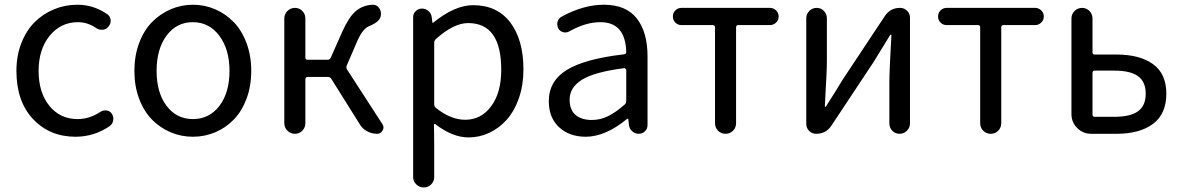

<svg xmlns="http://www.w3.org/2000/svg" viewBox="-20 -577 5097 828"><path d="M305.7 12.7Q194.3 12.7 122.6 -63.5Q50.8 -139.6 50.8 -271.5Q50.8 -336.9 72.3 -391.6Q93.8 -446.3 129.9 -481.9Q166 -517.6 213.4 -537.1Q260.7 -556.6 313.5 -556.6Q382.8 -556.6 441.4 -516.6Q455.1 -507.8 457 -491.7Q459 -475.6 448.2 -462.9Q439.5 -450.2 423.3 -448.7Q407.2 -447.3 394.5 -456.1Q357.4 -481.4 316.4 -481.4Q242.2 -481.4 194.3 -422.9Q146.5 -364.3 146.5 -271.5Q146.5 -177.7 192.9 -120.6Q239.3 -63.5 314.5 -63.5Q366.2 -63.5 413.1 -94.7Q425.8 -102.5 439.9 -100.6Q454.1 -98.6 461.9 -86.9Q468.8 -76.2 468.8 -64.5Q468.8 -61.5 467.8 -57.6Q465.8 -42 453.1 -33.2Q385.7 12.7 305.7 12.7Z M559.6 -271.5Q559.6 -336.9 580.1 -391.6Q600.6 -446.3 635.7 -481.9Q670.9 -517.6 716.3 -537.1Q761.7 -556.6 812 -556.6Q862.3 -556.6 907.7 -537.1Q953.1 -517.6 987.8 -481.9Q1022.5 -446.3 1043 -391.6Q1063.5 -336.9 1063.5 -271.5Q1063.5 -205.1 1043 -150.9Q1022.5 -96.7 987.8 -61Q953.1 -25.4 907.7 -6.3Q862.3 12.7 812 12.7Q761.7 12.7 716.3 -6.3Q670.9 -25.4 635.7 -61Q600.6 -96.7 580.1 -150.9Q559.6 -205.1 559.6 -271.5ZM969.7 -271.5Q969.7 -364.3 925.8 -422.9Q881.8 -481.4 811.5 -481.4Q741.2 -481.4 698.2 -423.3Q655.3 -365.2 655.3 -271.5Q655.3 -177.7 698.2 -120.6Q741.2 -63.5 812 -63.5Q882.8 -63.5 926.3 -120.6Q969.7 -177.7 969.7 -271.5Z M1475.6 -294.9Q1471.7 -286.1 1476.6 -277.3L1628.9 -42Q1633.8 -35.2 1633.8 -27.3Q1633.8 -20.5 1629.9 -14.6Q1622.1 0 1606.4 0Q1583 0 1562.5 -11.2Q1542 -22.5 1530.3 -43L1409.2 -236.3Q1404.3 -245.1 1394.5 -245.1H1306.6Q1296.9 -245.1 1296.9 -235.4V-45.9Q1296.9 -26.4 1283.7 -13.2Q1270.5 0 1252 0Q1233.4 0 1219.7 -13.2Q1206.1 -26.4 1206.1 -45.9V-497.1Q1206.1 -516.6 1219.7 -529.8Q1233.4 -543 1252 -543Q1270.5 -543 1283.7 -529.8Q1296.9 -516.6 1296.9 -497.1V-329.1Q1296.9 -319.3 1306.6 -319.3H1392.6Q1402.3 -319.3 1406.2 -328.1L1456.1 -440.4Q1484.4 -503.9 1514.6 -529.3Q1544.9 -554.7 1586.9 -556.6Q1587.9 -556.6 1588.9 -556.6Q1605.5 -556.6 1615.2 -542Q1623 -531.2 1623 -517.6Q1623 -512.7 1622.1 -507.8Q1617.2 -482.4 1571.3 -463.9Q1543 -453.1 1517.6 -392.6Z M1761.7 186.5V-502.9Q1761.7 -518.6 1772.9 -529.3Q1784.2 -540 1799.8 -540Q1815.4 -540 1827.6 -529.8Q1839.8 -519.5 1841.8 -502.9L1844.7 -479.5Q1844.7 -478.5 1846.2 -478.5Q1847.7 -478.5 1848.6 -479.5Q1941.4 -554.7 2020.5 -554.7Q2124 -554.7 2180.7 -480Q2237.3 -405.3 2237.3 -277.3Q2237.3 -210 2217.8 -153.8Q2198.2 -97.7 2165.5 -61Q2132.8 -24.4 2090.3 -4.4Q2047.9 15.6 2001 15.6Q1931.6 15.6 1858.4 -41Q1856.4 -43 1853.5 -42Q1850.6 -41 1851.6 -38.1L1852.5 47.9V186.5Q1852.5 205.1 1839.4 218.3Q1826.2 231.4 1807.6 231.4Q1789.1 231.4 1775.4 218.3Q1761.7 205.1 1761.7 186.5ZM1986.3 -60.5Q2054.7 -60.5 2098.1 -118.7Q2141.6 -176.8 2141.6 -276.4Q2141.6 -477.5 1999 -477.5Q1936.5 -477.5 1860.4 -409.2Q1852.5 -402.3 1852.5 -392.6V-127Q1852.5 -117.2 1860.4 -111.3Q1923.8 -60.5 1986.3 -60.5Z M2505.9 12.7Q2435.5 12.7 2391.1 -28.3Q2346.7 -69.3 2346.7 -140.6Q2346.7 -227.5 2424.3 -275.4Q2502 -323.2 2670.9 -342.8Q2681.6 -343.8 2680.7 -353.5Q2676.8 -481.4 2569.3 -481.4Q2505.9 -481.4 2436.5 -442.4Q2423.8 -434.6 2409.7 -438Q2395.5 -441.4 2387.7 -454.1Q2380.9 -467.8 2384.3 -482.4Q2387.7 -497.1 2401.4 -504.9Q2496.1 -556.6 2584 -556.6Q2679.7 -556.6 2726.1 -497.6Q2772.5 -438.5 2772.5 -334V-37.1Q2772.5 -21.5 2761.2 -10.7Q2750 0 2734.4 0Q2718.8 0 2706.5 -10.7Q2694.3 -21.5 2692.4 -37.1L2689.5 -63.5Q2689.5 -65.4 2688 -65.4Q2686.5 -65.4 2684.6 -64.5Q2590.8 12.7 2505.9 12.7ZM2532.2 -59.6Q2568.4 -59.6 2601.6 -75.7Q2634.8 -91.8 2673.8 -126Q2680.7 -131.8 2680.7 -141.6V-274.4Q2680.7 -278.3 2677.7 -280.3Q2675.8 -283.2 2672.9 -283.2Q2671.9 -283.2 2671.9 -283.2Q2543.9 -266.6 2490.2 -233.4Q2436.5 -200.2 2436.5 -147.5Q2436.5 -102.5 2462.4 -81.1Q2488.3 -59.6 2532.2 -59.6Z M3063.5 -45.9V-459Q3063.5 -468.8 3053.7 -468.8H2918.9Q2903.3 -468.8 2892.6 -479.5Q2881.8 -490.2 2881.8 -505.9Q2881.8 -521.5 2892.6 -532.2Q2903.3 -543 2918.9 -543H3300.8Q3315.4 -543 3326.7 -532.2Q3337.9 -521.5 3337.9 -505.9Q3337.9 -490.2 3326.7 -479.5Q3315.4 -468.8 3300.8 -468.8H3164.1Q3154.3 -468.8 3154.3 -459V-45.9Q3154.3 -26.4 3141.1 -13.2Q3127.9 0 3108.9 0Q3089.8 0 3076.7 -13.2Q3063.5 -26.4 3063.5 -45.9Z M3500 0Q3482.4 0 3469.7 -12.2Q3457 -24.4 3457 -43V-498Q3457 -516.6 3470.2 -529.8Q3483.4 -543 3502 -543Q3520.5 -543 3533.2 -529.8Q3545.9 -516.6 3545.9 -498V-316.4Q3545.9 -291 3544.4 -258.3Q3543 -225.6 3540.5 -184.1Q3538.1 -142.6 3537.1 -118.2Q3537.1 -116.2 3539.1 -116.2Q3541 -116.2 3542 -118.2Q3578.1 -173.8 3613.3 -232.4L3795.9 -507.8Q3819.3 -543 3861.3 -543Q3878.9 -543 3891.6 -530.8Q3904.3 -518.6 3904.3 -501V-44.9Q3904.3 -26.4 3891.1 -13.2Q3877.9 0 3859.4 0Q3840.8 0 3828.1 -13.2Q3815.4 -26.4 3815.4 -44.9V-226.6Q3815.4 -268.6 3824.2 -425.8Q3824.2 -427.7 3822.3 -427.7Q3820.3 -427.7 3819.3 -426.8Q3762.7 -335 3748 -310.5L3565.4 -35.2Q3542 0 3500 0Z M4207 -45.9V-459Q4207 -468.8 4197.3 -468.8H4062.5Q4046.9 -468.8 4036.1 -479.5Q4025.4 -490.2 4025.4 -505.9Q4025.4 -521.5 4036.1 -532.2Q4046.9 -543 4062.5 -543H4444.3Q4459 -543 4470.2 -532.2Q4481.4 -521.5 4481.4 -505.9Q4481.4 -490.2 4470.2 -479.5Q4459 -468.8 4444.3 -468.8H4307.6Q4297.9 -468.8 4297.9 -459V-45.9Q4297.9 -26.4 4284.7 -13.2Q4271.5 0 4252.4 0Q4233.4 0 4220.2 -13.2Q4207 -26.4 4207 -45.9Z M4685.5 0Q4650.4 0 4625.5 -24.9Q4600.6 -49.8 4600.6 -85V-497.1Q4600.6 -516.6 4614.3 -529.8Q4627.9 -543 4646.5 -543Q4665 -543 4678.2 -529.8Q4691.4 -516.6 4691.4 -497.1V-351.6Q4691.4 -341.8 4701.2 -341.8H4794.9Q4895.5 -341.8 4952.6 -300.3Q5009.8 -258.8 5009.8 -172.9Q5009.8 -85.9 4952.6 -43Q4895.5 0 4794.9 0ZM4691.4 -83Q4691.4 -73.2 4701.2 -73.2H4785.2Q4854.5 -73.2 4887.7 -97.2Q4920.9 -121.1 4920.9 -172.9Q4920.9 -224.6 4887.7 -248.5Q4854.5 -272.5 4785.2 -272.5H4701.2Q4691.4 -272.5 4691.4 -262.7Z"/></svg>

Font: Gen Jyuu GothicX Regular
Style: Regular
Weight: 400
Designer: [Source Han Sans]
Ryoko NISHIZUKA  (kana & ideographs); Paul D. Hunt (Latin, Greek & Cyrillic); Wenlong ZHANG  (bopomofo
Version: Version 1.002.20150607